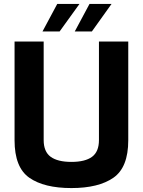

<svg xmlns="http://www.w3.org/2000/svg" viewBox="-20 -951 726 976"><path d="M54 -238V-740H202V-239Q202 -180 237.5 -154Q273 -128 343 -128Q413 -128 448 -154Q483 -180 483 -239V-740H632V-238Q632 -100 556.5 -47.5Q481 5 343 5Q204 5 129 -47.5Q54 -100 54 -238ZM271 -931H384L283 -791H196ZM435 -931H547L447 -791H360Z"/></svg>

Font: Exo
Style: Bold
Weight: 700
Designer: Natanael Gama
Foundry: Natanael Gama
Version: Version 1.500; ttfautohint (v1.6)